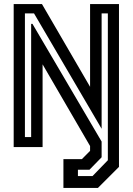

<svg xmlns="http://www.w3.org/2000/svg" viewBox="-20 -720 650 940"><path d="M290.5 200V59H381L421 18.5V-5L188.5 -405V0H47V-700H185.5L421 -295V-700H562.5V97L459.5 200ZM361.5 142H433L508 64.5V-654.5H477.5V-89.5L146.5 -654.5H102V-49H132.5V-603H139L477.5 -27V50L418 111H361.5Z"/></svg>

Font: Tourney Condensed SemiBold
Style: Regular
Weight: 600
Width: 3
Designer: Tyler Finck
Foundry: Etcetera Type Co
Version: Version 1.010; ttfautohint (v1.8.3)